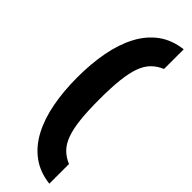

<svg xmlns="http://www.w3.org/2000/svg" viewBox="-322 -755 980 980"><g transform="rotate(45 168.0 -265.0)"><path d="M33 -265Q33 -364 49 -448.5Q65 -533 99 -597.5Q133 -662 186.5 -701.5Q240 -741 316 -750V-608Q282 -594 258 -570Q234 -546 219.5 -506.5Q205 -467 198.5 -408Q192 -349 192 -265Q192 -181 198.5 -122Q205 -63 219.5 -23.5Q234 16 258 40Q282 64 316 78V220Q240 211 186.5 171.5Q133 132 99 67.5Q65 3 49 -81.5Q33 -166 33 -265Z"/></g></svg>

Font: Georama ExtraCondensed Thin ExtraBold
Style: Regular
Weight: 800
Version: Version 1.001